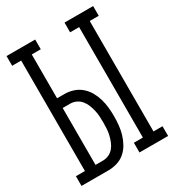

<svg xmlns="http://www.w3.org/2000/svg" viewBox="-178 -838 855 941"><g transform="rotate(-30 250.0 -367.5)"><path d="M333 0V-55H384V-680H333V-735H495V-680H444V-55H495V0ZM5 0V-55H56V-680H5V-735H167V-680H116V-432H158Q183 -432 207.5 -424Q232 -416 251 -399.5Q270 -383 282.5 -361Q295 -339 302 -315Q309 -291 311.5 -266Q314 -241 314 -216Q314 -191 311.5 -166Q309 -141 302 -117Q295 -93 282.5 -70.5Q270 -48 251 -31.5Q232 -15 207.5 -7.5Q183 0 158 0ZM116 -55H158Q176 -55 192 -62.5Q208 -70 219 -83.5Q230 -97 236.5 -113.5Q243 -130 247 -147Q251 -164 252 -181.5Q253 -199 253 -216Q253 -233 252 -250.5Q251 -268 247 -285Q243 -302 236.5 -318.5Q230 -335 219 -348.5Q208 -362 192 -369.5Q176 -377 158 -377H116Z"/></g></svg>

Font: Iosevka Curly Slab Light
Style: Regular
Weight: 300
Monospace: yes
Designer: Belleve Invis
Foundry: Belleve Invis
Version: Version 22.1.2; ttfautohint (v1.8.4)